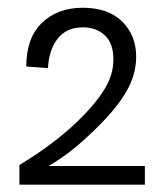

<svg xmlns="http://www.w3.org/2000/svg" viewBox="-20 -724 439 506"><path d="M361.8 -237.3H31.2V-289.1Q113.3 -338.9 170.9 -391.6Q228.5 -444.3 256.8 -491.2Q278.8 -527.8 278.8 -567.4Q278.8 -609.9 256.3 -630.9Q233.9 -651.9 198.7 -651.9Q155.3 -651.9 132.1 -622.3Q108.9 -592.8 106.4 -544.4L49.3 -548.8Q49.3 -624 90.6 -663.8Q131.8 -703.6 197.8 -703.6Q265.1 -703.6 302 -667.2Q338.9 -630.9 338.9 -574.2Q338.9 -526.9 312 -481Q285.2 -435.1 227.1 -379.4Q190.9 -344.7 164.1 -324.2Q137.2 -303.7 108.4 -286.6H361.8Z"/></svg>

Font: Acari Sans
Style: Regular
Weight: 400
Designer: Alfredo Marco Pradil and Stefan Peev
Foundry: Hanken Design Co.
Version: Version 1.045;February 4, 2021;FontCreator 13.0.0.2655 64-bi